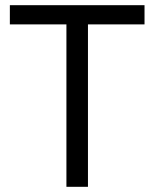

<svg xmlns="http://www.w3.org/2000/svg" viewBox="-20 -720 595 740"><path d="M537 -626H319V0H236V-626H18V-700H537Z"/></svg>

Font: PTSans
Style: Regular
Weight: 400
Designer: A.Korolkova, O.Umpeleva, V.Yefimov
Foundry: ParaType Ltd
Version: Version 2.003W OFL